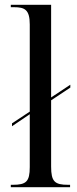

<svg xmlns="http://www.w3.org/2000/svg" viewBox="-20 -780 321 800"><path d="M25 0H272V-10H264C208 -10 193 -23 193 -86V-362L273 -415V-427L193 -374V-760H25V-750H38C83 -750 104 -740 104 -678V-315L30 -266V-254L104 -304V-84C104 -23 89 -10 33 -10H25Z"/></svg>

Font: Noto Serif Display Condensed
Style: Regular
Weight: 400
Width: 3
Designer: Monotype Design Team
Foundry: Monotype Imaging Inc.
Version: Version 2.009